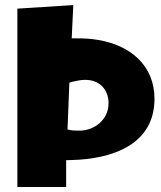

<svg xmlns="http://www.w3.org/2000/svg" viewBox="-20 -734 639 761"><path d="M254.9 -406.2 269.5 -410.6C284.7 -414.1 301.3 -417.5 317.9 -417.5C371.6 -417.5 410.2 -382.3 410.2 -324.7C410.2 -257.8 352.1 -216.3 295.9 -216.3C285.6 -216.3 275.9 -216.3 265.6 -217.3L247.6 -220.7ZM242.2 7.3V-99.1L262.2 -99.6C425.8 -103.5 592.3 -161.1 592.3 -342.3C592.3 -475.6 495.6 -554.7 368.7 -575.7C341.3 -580.6 314 -582 285.6 -582H264.2L270.5 -713.9L48.8 -699.7V7.3Z"/></svg>

Font: Luckiest Guy
Style: Regular
Weight: 400
Designer: Astigmatic (AOETI)
Foundry: Astigmatic (AOETI)
Version: Version 1.001